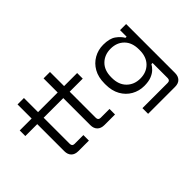

<svg xmlns="http://www.w3.org/2000/svg" viewBox="-125 -1068 1674 1674"><g transform="rotate(-45 712.0 -231.5)"><path d="M263 0Q221 0 198.5 -23Q176 -46 176 -86V-420H29V-489H176V-663H255V-489H383V-420H255V-98Q255 -68 284 -68H393V0ZM585 0Q543 0 520 -23Q497 -46 497 -86V-420H383V-489H497V-663H576V-489H737V-420H576V-98Q576 -68 606 -68H715V0Z M841 -242V-256Q841 -333 872 -388Q903 -443 956 -473Q1009 -503 1072 -503Q1149 -503 1190.5 -473.5Q1232 -444 1252 -408H1266V-489H1341V114Q1341 154 1319 177Q1297 200 1255 200H923V130H1234Q1264 130 1264 100V-86H1250Q1238 -64 1216 -43Q1194 -22 1159 -8.5Q1124 5 1072 5Q1009 5 956 -25Q903 -55 872 -110.5Q841 -166 841 -242ZM1093 -65Q1169 -65 1216.5 -113Q1264 -161 1264 -245V-253Q1264 -338 1216.5 -385.5Q1169 -433 1093 -433Q1018 -433 969.5 -385.5Q921 -338 921 -253V-245Q921 -161 969.5 -113Q1018 -65 1093 -65Z"/></g></svg>

Font: Space Grotesk
Style: Regular
Weight: 400
Designer: Florian Karsten
Foundry: Florian Karsten
Version: Version 2.000